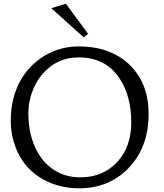

<svg xmlns="http://www.w3.org/2000/svg" viewBox="-20 -996 875 1027"><path d="M221.7 -699.7Q304.2 -747.6 398.4 -747.6Q492.7 -747.6 562 -720Q631.3 -692.4 678.7 -644Q774.9 -545.9 774.9 -386.2Q774.9 -208.5 667 -96.2Q617.2 -44.4 551 -16.6Q484.9 11.2 403.1 11.2Q321.3 11.2 251.7 -17.1Q182.1 -45.4 134.5 -94.7Q86.9 -144 62.3 -211.2Q37.6 -278.3 37.6 -346.9Q37.6 -415.5 51.3 -468.3Q64.9 -521 89.1 -564.5Q113.3 -607.9 147.2 -642.1Q181.2 -676.3 221.7 -699.7ZM255.4 -96.2Q320.8 -47.4 409.7 -47.4Q531.2 -47.4 607.4 -129.9Q682.1 -210.9 682.1 -341.3Q682.1 -484.9 617.2 -580.1Q543 -689 400.4 -689Q282.7 -689 206.1 -598.6Q170.4 -557.1 151.1 -502Q131.8 -446.8 131.8 -394Q131.8 -341.3 139.6 -299.3Q147.5 -257.3 162.8 -220Q178.2 -182.6 201.4 -150.9Q224.6 -119.1 255.4 -96.2ZM332.5 -976.1 451.2 -814.9 428.2 -795.9 254.4 -952.1Z"/></svg>

Font: Habibi
Style: Regular
Weight: 400
Designer: Magnus Gaarde
Foundry: Magnus Gaarde
Version: Version 1.001